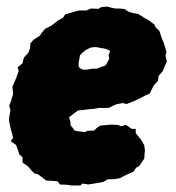

<svg xmlns="http://www.w3.org/2000/svg" viewBox="-20 -542 537 587"><path d="M199 25 186 23 163 22 156 12 139 11 121 10 107 -1 95 -10 86 -11 77 -20 66 -33 49 -45V-61L39 -70L35 -83L29 -99L13 -110L20 -121L17 -133L12 -151L8 -171V-183L12 -205L8 -219L13 -231L20 -254L18 -277L25 -293L30 -305L37 -325L34 -336L49 -349L53 -366L67 -381L72 -396L73 -409L82 -420L102 -433L107 -441L118 -454L136 -463L157 -479L173 -488L179 -498L196 -503L221 -510H244L258 -516L281 -515L289 -520L306 -522L332 -516H347L362 -514L370 -508L382 -503L403 -499L422 -487L435 -480L452 -467L456 -458L467 -448L472 -433L477 -419L481 -410L489 -383L486 -372L490 -354L485 -343L478 -325L465 -310L463 -295L450 -281L438 -256L424 -250L395 -235L367 -224L355 -227L335 -223L312 -212H296H283L265 -209L252 -208L218 -204L207 -196L191 -183L195 -171L196 -158L201 -153L208 -143L217 -141L240 -138L247 -142L268 -143L277 -152L287 -158L319 -161L341 -160L350 -156L365 -160L383 -148H395V-135L412 -114L421 -98L423 -83L421 -57L406 -35L396 -29L389 -18L363 -6L346 3L326 6H310L296 14L269 19L250 22L232 19L226 25ZM234 -329H243L251 -330L257 -331L263 -332H275L284 -335L291 -338L299 -340L305 -345L309 -353L314 -362L312 -372L314 -379L317 -385L312 -389L305 -392L297 -394L289 -395L280 -397L272 -398L259 -397L252 -394L242 -389L236 -384L230 -379L224 -372L223 -363L221 -354L220 -345L221 -337L227 -332Z"/></svg>

Font: Winky Rough ExtraBold
Style: Italic
Weight: 800
Italic angle: -8.97852°
Designer: Simon Atzbach
Foundry: typofactur
Version: Version 1.206; ttfautohint (v1.8.4.7-5d5b)